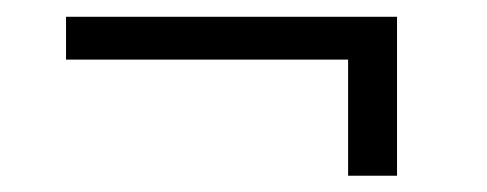

<svg xmlns="http://www.w3.org/2000/svg" viewBox="-20 -399 583 230"><path d="M397 -188.5V-327.6H59.1V-378.9H455.6V-188.5Z"/></svg>

Font: Roboto Slab Light
Style: Regular
Weight: 300
Designer: Google
Version: Version 2.000; ttfautohint (v1.8.1.43-b0c9)